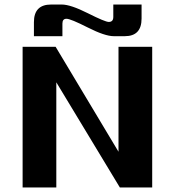

<svg xmlns="http://www.w3.org/2000/svg" viewBox="-20 -829 774 849"><path d="M504 -622H653V0H510L229 -465V0H80V-622H226L504 -158ZM256 -725V-669H130V-731Q130 -809 206 -809H253Q292 -809 368.5 -770.5Q445 -732 461 -732Q481 -732 481 -754V-809H606V-747Q606 -669 532 -669H483Q444 -669 368 -707.5Q292 -746 274 -746Q256 -746 256 -725Z"/></svg>

Font: Sarpanch
Style: Bold
Weight: 700
Designer: Manushi Parikh (Devanagari and Latin), Jyotish Sonowal (Devanagari)
Foundry: Indian Type Foundry
Version: Version 2.004;PS 1.0;hotconv 1.0.78;makeotf.lib2.5.61930; tt